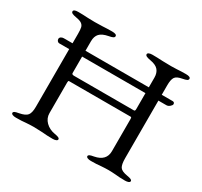

<svg xmlns="http://www.w3.org/2000/svg" viewBox="-138 -839 1085 1029"><g transform="rotate(30 405.0 -324.0)"><path d="M770 -8Q770 -2 762 1.5Q754 5 741 5Q704 5 681 2Q655 0 637 0Q617 0 591 2Q567 5 530 5Q517 5 509 1.5Q501 -2 501 -8Q501 -14 508 -17.5Q515 -21 533 -24Q602 -37 602 -97V-292V-297Q602 -301 601 -304Q600 -307 597 -307H215Q212 -307 211 -304Q210 -301 210 -296V-106Q210 -75 232.5 -52.5Q255 -30 290 -24Q308 -21 315 -17.5Q322 -14 322 -8Q322 -2 314 1.5Q306 5 293 5Q256 5 229 2Q197 0 176 0Q156 0 128 2Q104 5 66 5Q53 5 45 1.5Q37 -2 37 -8Q37 -14 44 -17.5Q51 -21 69 -24Q106 -31 118 -46.5Q130 -62 130 -99V-456H68Q62 -456 57 -461.5Q52 -467 52 -474Q52 -482 59 -487Q66 -492 76 -492H130V-551Q130 -577 127 -589.5Q124 -602 113 -610Q102 -618 77 -622Q60 -625 52 -629Q44 -633 44 -640Q44 -653 73 -653Q103 -653 133 -651L176 -650L221 -651Q253 -653 282 -653Q311 -653 311 -640Q311 -633 303 -629Q295 -625 278 -622Q241 -615 225.5 -598Q210 -581 210 -551V-492H602V-552Q602 -581 587 -598.5Q572 -616 536 -622Q519 -625 511 -629Q503 -633 503 -640Q503 -646 511 -649.5Q519 -653 532 -653Q560 -653 596 -651L648 -650L683 -651Q709 -653 739 -653Q768 -653 768 -640Q768 -633 760 -629Q752 -625 735 -622Q701 -616 691.5 -600.5Q682 -585 682 -552V-492H749Q755 -492 758.5 -489Q762 -486 762 -480Q762 -473 752 -464.5Q742 -456 731 -456H682V-100Q682 -61 692 -45.5Q702 -30 738 -24Q756 -21 763 -17.5Q770 -14 770 -8ZM602 -357V-456H210V-354Q210 -345 224 -345H595Q602 -345 602 -357Z"/></g></svg>

Font: EB Garamond
Style: Regular
Weight: 400
Designer: Georg Duffner and Octavio Pardo
Foundry: Georg Duffner
Version: Version 1.000; ttfautohint (v1.6)